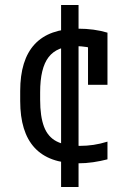

<svg xmlns="http://www.w3.org/2000/svg" viewBox="-20 -645 540 770"><path d="M225 -260V-625H295V-260ZM225 105V-260H295V105ZM292 10Q61 10 61 -240V-280Q61 -530 293 -530Q358 -530 411 -514V-305H333V-502L371 -445Q349 -453 327 -456.5Q305 -460 283 -460Q209 -460 175 -416Q141 -372 141 -275V-245Q141 -178 156.5 -137Q172 -96 207 -78Q242 -60 300 -60Q328 -60 355 -64Q382 -68 411 -77V-6Q384 1 354 5.5Q324 10 292 10Z"/></svg>

Font: M PLUS 1 Code
Style: Regular
Weight: 400
Designer: Coji Morishita
Foundry: UNDERFOREST DESIGN
Version: Version 1.005